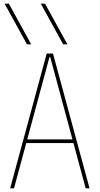

<svg xmlns="http://www.w3.org/2000/svg" viewBox="-20 -1020 540 1040"><path d="M126 -780 5 -1000H28L149 -780ZM322 -780 201 -1000H224L345 -780ZM35 0 233 -730H267L465 0H444L252 -711H248L56 0ZM115 -245V-265H385V-245Z"/></svg>

Font: M PLUS 1 Code Thin
Style: Regular
Weight: 250
Designer: Coji Morishita
Foundry: UNDERFOREST DESIGN
Version: Version 1.002